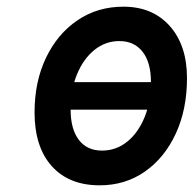

<svg xmlns="http://www.w3.org/2000/svg" viewBox="-20 -543 580 575"><path d="M135 -214.5 149.5 -297H489.5L475 -214.5ZM278.5 12Q186.5 12 135 -45.5Q83.5 -103 83.5 -206.5Q83.5 -298.5 117.8 -370Q152 -441.5 212 -482.2Q272 -523 349.5 -523Q437 -523 488.5 -465Q540 -407 540 -309Q540 -215.5 506.5 -143Q473 -70.5 414 -29.2Q355 12 278.5 12ZM285.5 -92Q328 -92 361 -118.8Q394 -145.5 413 -192Q432 -238.5 432 -298Q432 -356 407 -388Q382 -420 337.5 -420Q295.5 -420 262.5 -393.2Q229.5 -366.5 210.5 -320.2Q191.5 -274 191.5 -215Q191.5 -156.5 216 -124.2Q240.5 -92 285.5 -92Z"/></svg>

Font: Overpass SemiBold
Style: Italic
Weight: 600
Italic angle: -10°
Designer: Delve Withrington, Dave Bailey, Thomas Jockin
Foundry: Delve Fonts LLC
Version: Version 4.000